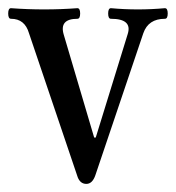

<svg xmlns="http://www.w3.org/2000/svg" viewBox="-21 -438 430 469"><path d="M168.9 -4.9 49.8 -356.9Q39.6 -392.1 5.9 -392.1Q-1 -392.1 -1 -405Q-1 -418 5.9 -418Q46.4 -415 86.9 -415Q127.9 -415 168 -418Q174.8 -418 174.8 -405Q174.8 -392.1 168 -392.1Q123 -392.1 134.8 -353L209 -102.1H212.9L291 -355Q302.7 -392.1 250 -392.1Q243.2 -392.1 243.2 -405Q243.2 -418 250 -418Q283.2 -415 315.9 -415Q348.6 -415 381.8 -418Q388.7 -418 388.7 -405Q388.7 -392.1 381.8 -392.1Q341.3 -392.1 329.1 -356.9L211.9 -9.8Q204.6 11.2 189.9 11.2Q175.3 11.2 168.9 -4.9Z"/></svg>

Font: Junicode SmCond
Style: Regular
Weight: 400
Width: 4
Designer: Peter S. Baker
Version: Version 2.206